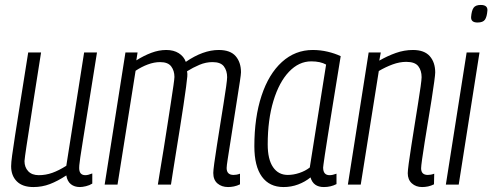

<svg xmlns="http://www.w3.org/2000/svg" viewBox="-20 -746 1990 776"><path d="M115 10Q71 10 48 -13Q25 -36 25 -74Q25 -89 29 -118Q33 -147 41 -199Q49 -251 62 -332.5Q75 -414 94 -534H146Q128 -421 116.5 -346.5Q105 -272 98 -226Q91 -180 87 -155Q83 -130 81.5 -117Q80 -104 79 -95Q79 -70 94 -54Q109 -38 137 -38Q165 -38 191.5 -47.5Q218 -57 248 -76L320 -534H372Q351 -403 337.5 -318Q324 -233 316 -183.5Q308 -134 304.5 -110Q301 -86 300.5 -78Q300 -70 300 -67Q300 -38 325 -38Q336 -38 353 -45V-4Q342 3 327.5 6.5Q313 10 303 10Q281 10 266.5 -1.5Q252 -13 248 -37Q213 -14 181.5 -2Q150 10 115 10Z M902 10Q876 10 859 -4.5Q842 -19 842 -47Q842 -57 846 -86.5Q850 -116 856.5 -157Q863 -198 870 -242.5Q877 -287 883.5 -327Q890 -367 894 -396Q898 -425 898 -434Q898 -460 885 -477.5Q872 -495 839 -495Q812 -495 786 -484Q760 -473 736 -458Q738 -448 737 -437Q736 -425 732 -394Q728 -363 721.5 -320.5Q715 -278 707.5 -230Q700 -182 692.5 -136.5Q685 -91 679.5 -55Q674 -19 671 0H618Q621 -21 627.5 -59Q634 -97 641.5 -144Q649 -191 656.5 -239.5Q664 -288 670.5 -330Q677 -372 681 -400Q685 -428 685 -435Q685 -460 672 -477.5Q659 -495 627 -495Q603 -495 577.5 -485.5Q552 -476 528 -460L455 0H403L487 -534H536L531 -502Q561 -521 591.5 -532.5Q622 -544 652 -544Q682 -544 702.5 -531Q723 -518 731 -496Q801 -544 864 -544Q911 -544 932.5 -519Q954 -494 954 -454Q954 -446 949.5 -416.5Q945 -387 938.5 -346Q932 -305 925 -260Q918 -215 911.5 -174Q905 -133 900.5 -104Q896 -75 896 -67Q896 -39 924 -39Q929 -39 935.5 -40Q942 -41 950 -44V-1Q938 5 925.5 7.5Q913 10 902 10Z M1289 10Q1246 10 1235 -29Q1213 -11 1185 -0.5Q1157 10 1126 10Q1069 10 1038.5 -32Q1008 -74 1008 -155Q1008 -271 1037 -359Q1066 -447 1119.5 -495.5Q1173 -544 1244 -544Q1275 -544 1304.5 -537Q1334 -530 1357 -519Q1338 -404 1325.5 -325.5Q1313 -247 1305 -197.5Q1297 -148 1293 -120.5Q1289 -93 1287.5 -82Q1286 -71 1286 -69Q1286 -38 1312 -38Q1324 -38 1340 -44V-2Q1317 10 1289 10ZM1232 -69 1298 -485Q1275 -498 1238 -498Q1188 -498 1148 -456Q1108 -414 1085 -338Q1062 -262 1062 -162Q1062 -102 1083.5 -70.5Q1105 -39 1143 -39Q1166 -39 1190 -47Q1214 -55 1232 -69Z M1470 -534H1519L1513 -501Q1546 -520 1580 -532Q1614 -544 1649 -544Q1695 -544 1717 -519Q1739 -494 1739 -453Q1739 -445 1735 -415.5Q1731 -386 1724.5 -344.5Q1718 -303 1710.5 -258Q1703 -213 1696.5 -172Q1690 -131 1686 -102.5Q1682 -74 1682 -66Q1682 -39 1709 -39Q1714 -39 1720.5 -40Q1727 -41 1735 -44L1734 -1Q1722 5 1710 7.5Q1698 10 1686 10Q1661 10 1644.5 -5Q1628 -20 1628 -46Q1628 -56 1632 -86Q1636 -116 1642.5 -157Q1649 -198 1656 -242.5Q1663 -287 1669.5 -327Q1676 -367 1680 -396Q1684 -425 1684 -434Q1684 -461 1670.5 -478.5Q1657 -496 1622 -496Q1595 -496 1566.5 -485.5Q1538 -475 1511 -459L1438 0H1386Z M1923 -726Q1951 -726 1950 -704Q1948 -678 1940 -666.5Q1932 -655 1910 -655Q1883 -655 1884 -677Q1886 -703 1894 -714.5Q1902 -726 1923 -726ZM1782 0 1866 -534H1918L1834 0Z"/></svg>

Font: Georama SemiCondensed Light
Style: Italic
Weight: 300
Width: 4
Italic angle: -9°
Designer: Jean-Baptiste Levee
Foundry: Production Type
Version: Version 1.000